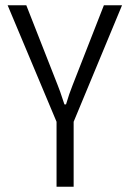

<svg xmlns="http://www.w3.org/2000/svg" viewBox="-20 -710 495 730"><path d="M260 -247V0H195V-247L9 -690H80L199 -387Q205 -374 225 -313H231Q243 -354 256 -386L375 -690H444Z"/></svg>

Font: exo2condensed_l
Style: Regular
Weight: 300
Width: 3
Designer: Natanael Gama
Version: Version 1.001;PS 001.001;hotconv 1.0.70;makeotf.lib2.5.58329